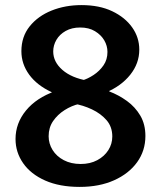

<svg xmlns="http://www.w3.org/2000/svg" viewBox="-20 -723 633 754"><path d="M293 11Q214 11 157.5 -14Q101 -39 71 -82Q41 -125 41 -177Q41 -239 82 -289Q123 -339 197 -365L291 -315Q261 -308 233.5 -290.5Q206 -273 188.5 -247.5Q171 -222 171 -188Q171 -159 186.5 -134Q202 -109 230.5 -94Q259 -79 297 -79Q334 -79 362 -94Q390 -109 405.5 -133.5Q421 -158 421 -187Q421 -225 398.5 -251Q376 -277 341 -293.5Q306 -310 269 -316L183 -348V-361Q125 -388 94.5 -430Q64 -472 64 -522Q64 -579 96.5 -619.5Q129 -660 182.5 -681.5Q236 -703 300 -703Q370 -703 420.5 -679Q471 -655 499 -615.5Q527 -576 527 -528Q527 -474 491.5 -429.5Q456 -385 396 -360L302 -407Q324 -413 347.5 -428.5Q371 -444 386.5 -466.5Q402 -489 402 -519Q402 -543 389.5 -564.5Q377 -586 353 -600.5Q329 -615 295 -615Q262 -615 238 -601.5Q214 -588 201.5 -566.5Q189 -545 189 -521Q189 -480 225 -448.5Q261 -417 325 -406L409 -377V-364Q446 -350 478.5 -326.5Q511 -303 531 -269Q551 -235 551 -189Q551 -131 518.5 -86Q486 -41 428 -15Q370 11 293 11Z"/></svg>

Font: Murecho Thin Medium
Style: Regular
Weight: 500
Version: Version 1.010